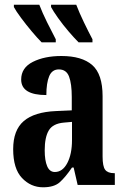

<svg xmlns="http://www.w3.org/2000/svg" viewBox="-20 -786 534 816"><path d="M163 10Q111 10 73.5 -29.5Q36 -69 36 -152Q36 -233 81 -271.5Q126 -310 218 -314L285 -317V-374Q285 -430 273.5 -460.5Q262 -491 230 -491Q201 -491 189 -462Q177 -433 177 -382Q70 -382 70 -448Q70 -498 119.5 -523Q169 -548 241 -548Q328 -548 372 -509.5Q416 -471 416 -377V-121Q416 -79 427 -64.5Q438 -50 465 -50H468V0H310L293 -74H286Q258 -33 234 -11.5Q210 10 163 10ZM213 -55Q246 -55 266 -93Q286 -131 286 -191V-268L252 -265Q205 -261 187.5 -232Q170 -203 170 -147Q170 -104 180.5 -79.5Q191 -55 213 -55ZM314 -606Q296 -624 271.5 -652.5Q247 -681 226.5 -710Q206 -739 197 -756V-766H304Q317 -732 336.5 -691.5Q356 -651 373 -619V-606ZM157 -606Q139 -624 115 -652.5Q91 -681 69.5 -710Q48 -739 39 -756V-766H147Q160 -732 180 -691.5Q200 -651 217 -619V-606Z"/></svg>

Font: Noto Serif ExtraCondensed
Style: Bold
Weight: 700
Width: 2
Designer: Monotype Design Team
Foundry: Monotype Imaging Inc.
Version: Version 2.014; ttfautohint (v1.8.4.7-5d5b)